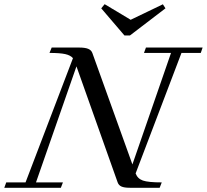

<svg xmlns="http://www.w3.org/2000/svg" viewBox="-52 -888 978 908"><path d="M536.6 -720.2 426.8 -848.6 442.9 -868.2 565.9 -794.4 718.3 -867.7 730.5 -848.6 562.5 -720.2ZM-31.7 0 -22.5 -25.4H68.8L293 -612.8Q281.7 -626.5 256.8 -632.1Q231.9 -637.7 182.1 -637.7L192.4 -663.1H322.8Q350.6 -663.1 365.2 -657Q379.9 -650.9 384.8 -637.2L574.2 -110.4L756.8 -637.7H628.9L638.2 -663.1H906.2L897.5 -637.7H806.2L589.4 -67.9Q598.6 -43 623.8 -34.2Q648.9 -25.4 712.9 -25.4L703.1 0H562Q535.6 0 522.5 -5.9Q509.3 -11.7 504.4 -25.4L309.6 -574.2L118.2 -25.4H245.6L235.8 0Z"/></svg>

Font: Elstob
Style: Italic
Weight: 400
Italic angle: -20°
Designer: Peter S. Baker
Version: Version 1.015